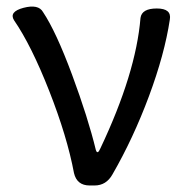

<svg xmlns="http://www.w3.org/2000/svg" viewBox="-20 -569 568 589"><path d="M255 0Q216 0 207 -38Q186 -150 131 -290Q76 -430 23 -507Q7 -533 52 -545Q98 -557 112 -532Q152 -472 201 -340Q250 -208 274 -109Q279 -93 288 -114Q397 -344 411 -514Q415 -543 461 -543Q507 -543 501 -509Q485 -403 437 -274Q389 -145 325 -34Q306 0 270 0Z"/></svg>

Font: Swei Gothic CJK TC Regular
Style: Regular
Weight: 400
Version: Version 2.129